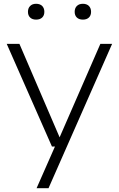

<svg xmlns="http://www.w3.org/2000/svg" viewBox="-20 -773 626 1013"><path d="M254 0 15.5 -541.5H82.5L294.5 -48.5L509.5 -541.5H571.5L236 220H173L270 0ZM417.5 -669.5Q397 -669.5 385.5 -680.5Q374 -691.5 374 -710.5Q374 -730 385.5 -741.5Q397 -753 417.5 -753Q437.5 -753 449 -741.5Q460.5 -730 460.5 -710.5Q460.5 -691.5 449 -680.5Q437.5 -669.5 417.5 -669.5ZM170.5 -669.5Q150.5 -669.5 139 -680.5Q127.5 -691.5 127.5 -710.5Q127.5 -730 139 -741.5Q150.5 -753 170.5 -753Q191 -753 202.5 -741.5Q214 -730 214 -710.5Q214 -691.5 202.5 -680.5Q191 -669.5 170.5 -669.5Z"/></svg>

Font: Encode Sans Exp Lt
Style: Regular
Weight: 300
Width: 7
Designer: Multiple Designers
Foundry: Impallari Type
Version: Version 3.002; ttfautohint (v1.8.3) -l 8 -r 50 -G 200 -x 14 